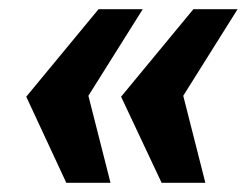

<svg xmlns="http://www.w3.org/2000/svg" viewBox="-20 -526 546 417"><path d="M331 -129 243 -316 400 -506H496L378 -318L426 -129ZM124 -129 37 -316 194 -506H290L172 -318L220 -129Z"/></svg>

Font: Sansita Swashed Light Medium
Style: Regular
Weight: 500
Version: Version 1.003